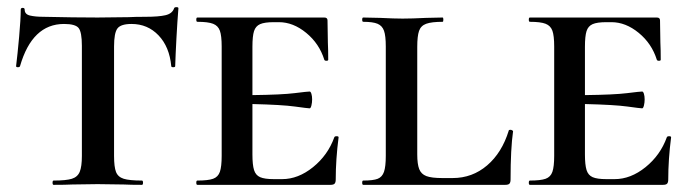

<svg xmlns="http://www.w3.org/2000/svg" viewBox="-20 -517 1934 537"><path d="M36 -332Q35 -329 30 -329Q25 -329 25 -332Q29 -364 33.5 -414Q38 -464 38 -490Q38 -495 43.5 -495Q49 -495 49 -490Q49 -477 64 -473.5Q79 -470 102 -470Q188 -468 253 -468L340 -469Q357 -470 386 -470Q424 -470 443 -474.5Q462 -479 467 -494Q468 -497 473.5 -497Q479 -497 479 -494Q476 -457 473.5 -410.5Q471 -364 470 -332Q470 -329 464.5 -329Q459 -329 459 -332Q454 -386 423.5 -418Q393 -450 348 -450Q318 -450 308.5 -437.5Q299 -425 299 -387V-81Q299 -50 304.5 -36Q310 -22 326 -17Q342 -12 377 -12Q380 -12 380 -6Q380 0 377 0Q345 0 326 -1L253 -2L182 -1Q163 0 130 0Q127 0 127 -6Q127 -12 130 -12Q165 -12 181 -17Q197 -22 203 -36.5Q209 -51 209 -81V-389Q209 -427 200 -438.5Q191 -450 159 -450Q70 -450 36 -332Z M927 -133Q919 -71 919 -15Q919 -7 916 -3.5Q913 0 904 0H532Q529 0 529 -6Q529 -12 532 -12Q562 -12 576 -17Q590 -22 595 -36.5Q600 -51 600 -81V-387Q600 -417 595 -431Q590 -445 576 -450.5Q562 -456 532 -456Q529 -456 529 -462Q529 -468 532 -468H887Q896 -468 896 -460L897 -398Q898 -379 898 -350Q898 -347 893 -347Q888 -347 887 -350Q873 -395 836.5 -425Q800 -455 760 -455H746Q720 -455 707.5 -449.5Q695 -444 690.5 -430Q686 -416 686 -386V-251Q768 -252 804 -256.5Q840 -261 846 -261Q849 -261 851 -254.5Q853 -248 853 -239Q853 -230 851 -222Q849 -214 846 -214Q841 -214 805 -219Q769 -224 686 -226V-85Q686 -56 690.5 -41.5Q695 -27 707.5 -21.5Q720 -16 746 -16H769Q814 -16 855.5 -49.5Q897 -83 915 -133Q916 -136 921.5 -136Q927 -136 927 -133Z M1147 -85Q1147 -58 1152.5 -44Q1158 -30 1172.5 -24.5Q1187 -19 1217 -19H1246Q1301 -19 1342.5 -54.5Q1384 -90 1403 -152Q1403 -154 1408 -154Q1410 -154 1412.5 -152.5Q1415 -151 1415 -150Q1408 -101 1408 -15Q1408 -7 1405 -3.5Q1402 0 1393 0H996Q993 0 993 -6Q993 -12 996 -12Q1024 -12 1036.5 -17Q1049 -22 1054 -36.5Q1059 -51 1059 -81V-387Q1059 -417 1054 -431Q1049 -445 1036 -450.5Q1023 -456 996 -456Q993 -456 993 -462Q993 -468 996 -468L1043 -467Q1083 -465 1106 -465Q1132 -465 1172 -467L1218 -468Q1220 -468 1220 -462Q1220 -456 1218 -456Q1187 -456 1172 -450.5Q1157 -445 1152 -430.5Q1147 -416 1147 -386Z M1857 -133Q1849 -71 1849 -15Q1849 -7 1846 -3.5Q1843 0 1834 0H1462Q1459 0 1459 -6Q1459 -12 1462 -12Q1492 -12 1506 -17Q1520 -22 1525 -36.5Q1530 -51 1530 -81V-387Q1530 -417 1525 -431Q1520 -445 1506 -450.5Q1492 -456 1462 -456Q1459 -456 1459 -462Q1459 -468 1462 -468H1817Q1826 -468 1826 -460L1827 -398Q1828 -379 1828 -350Q1828 -347 1823 -347Q1818 -347 1817 -350Q1803 -395 1766.5 -425Q1730 -455 1690 -455H1676Q1650 -455 1637.5 -449.5Q1625 -444 1620.5 -430Q1616 -416 1616 -386V-251Q1698 -252 1734 -256.5Q1770 -261 1776 -261Q1779 -261 1781 -254.5Q1783 -248 1783 -239Q1783 -230 1781 -222Q1779 -214 1776 -214Q1771 -214 1735 -219Q1699 -224 1616 -226V-85Q1616 -56 1620.5 -41.5Q1625 -27 1637.5 -21.5Q1650 -16 1676 -16H1699Q1744 -16 1785.5 -49.5Q1827 -83 1845 -133Q1846 -136 1851.5 -136Q1857 -136 1857 -133Z"/></svg>

Font: Cormorant SC SemiBold
Style: Regular
Weight: 600
Designer: Christian Thalmann (Catharsis Fonts)
Version: Version 3.000